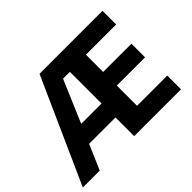

<svg xmlns="http://www.w3.org/2000/svg" viewBox="-141 -974 1235 1235"><g transform="rotate(-45 476.0 -357.0)"><path d="M893 0H467V-170H227L154 0H0L320 -714H893V-590H618V-433H875V-309H618V-125H893ZM282 -297H467V-585H405Z"/></g></svg>

Font: Noto Sans Sinhala UI
Style: Bold
Weight: 700
Designer: Jelle Bosma - Monotype Design Team
Foundry: Monotype Imaging Inc.
Version: Version 2.006; ttfautohint (v1.8.4.7-5d5b)